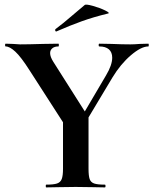

<svg xmlns="http://www.w3.org/2000/svg" viewBox="-20 -815 667 835"><path d="M468 -564Q468 -588 453.5 -600.5Q439 -613 412 -613Q409 -613 409 -619Q409 -625 412 -625L465 -624Q511 -622 547 -622Q564 -622 588 -624L625 -625Q627 -625 627 -619Q627 -613 625 -613Q594 -613 549 -574.5Q504 -536 469 -478L339 -261L318 -278L441 -487Q468 -532 468 -564ZM5 -613Q2 -613 2 -619Q2 -625 5 -625L36 -624Q58 -622 67 -622Q102 -622 168 -624L234 -625Q236 -625 236 -619Q236 -613 234 -613Q217 -613 207.5 -605Q198 -597 198 -584Q198 -568 212 -546L356 -319L260 -274L108 -510Q71 -568 46.5 -590.5Q22 -613 5 -613ZM365 -319V-81Q365 -50 370 -36Q375 -22 389.5 -17Q404 -12 436 -12Q439 -12 439 -6Q439 0 436 0Q403 0 384 -1L309 -2L235 -1Q215 0 181 0Q179 0 179 -6Q179 -12 181 -12Q213 -12 228 -17Q243 -22 248.5 -36.5Q254 -51 254 -81V-310ZM225 -678Q221 -678 220 -682.5Q219 -687 222 -689Q251 -710 303 -755Q333 -781 348 -793Q353 -798 383.5 -789.5Q414 -781 437.5 -769.5Q461 -758 449 -756Q387 -741 335.5 -722.5Q284 -704 227 -679Z"/></svg>

Font: Cormorant Garamond
Style: Bold
Weight: 700
Designer: Christian Thalmann (Catharsis Fonts)
Foundry: Catharsis Fonts
Version: Version 4.000